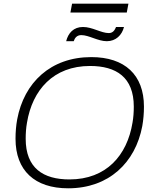

<svg xmlns="http://www.w3.org/2000/svg" viewBox="-20 -1007 835 1039"><path d="M361 -939H666L675 -987H370ZM338 -784H379C384 -800 395 -817 420 -817C461 -817 510 -784 558 -784C607 -784 640 -817 651 -861H608C602 -846 592 -828 569 -828C527 -828 480 -861 429 -861C378 -861 349 -828 338 -784ZM349 12C569 12 713 -127 750 -325C756 -359 759 -394 759 -430C759 -602 655 -698 474 -698C254 -698 110 -560 73 -361C67 -328 64 -293 64 -256C64 -84 168 12 349 12ZM356 -36C214 -36 119 -97 119 -256C119 -286 121 -315 126 -343C155 -520 269 -650 467 -650C609 -650 704 -589 704 -430C704 -400 702 -371 697 -343C668 -166 555 -36 356 -36Z"/></svg>

Font: Archivo Thin
Style: Italic
Weight: 100
Italic angle: -10°
Designer: Hector Gatti
Foundry: Omnibus-Type
Version: Version 2.001